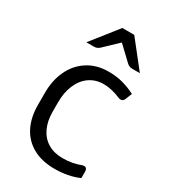

<svg xmlns="http://www.w3.org/2000/svg" viewBox="-196 -881 869 988"><g transform="rotate(30 238.5 -387.0)"><path d="M292 14.6Q214.8 14.6 161.4 -15.9Q107.9 -46.4 81.1 -100.8Q54.2 -155.3 54.2 -227.5V-300.8Q54.2 -374 81.8 -432.6Q109.4 -491.2 161.9 -524.7Q214.4 -558.1 285.2 -558.1Q331.5 -558.1 370.4 -547.4Q409.2 -536.6 444.8 -518.1L429.7 -480.5Q423.3 -463.9 408.7 -463.9Q403.8 -463.9 396.5 -466.3Q342.8 -489.7 294.9 -489.7Q247.1 -489.7 211.4 -464.8Q175.8 -439.9 156.5 -395Q137.2 -350.1 137.2 -292.5V-235.8Q137.2 -180.2 156.5 -139.2Q175.8 -98.1 212.4 -75.9Q249 -53.7 299.3 -53.7Q333 -53.7 357.9 -58.6Q382.8 -63.5 407.2 -72.8Q412.6 -74.7 418 -74.7Q426.3 -74.7 431.2 -68.6Q436 -62.5 436 -51.8V-13.2Q372.6 14.6 292 14.6ZM153.8 -631.3Q171.9 -631.3 185.1 -643.1L267.6 -721.7L350.6 -643.1Q363.8 -631.3 381.8 -631.3H426.8L303.2 -787.6H232.4L108.9 -631.3Z"/></g></svg>

Font: Lycee Sans
Style: Regular
Weight: 400
Designer: Justin Alvin
Foundry: Alkove Design
Version: Version 1.030